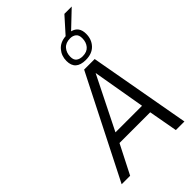

<svg xmlns="http://www.w3.org/2000/svg" viewBox="-319 -1207 1313 1313"><g transform="rotate(-45 338.0 -550.5)"><path d="M364 -863Q364 -912 394.5 -947.5Q425 -983 480 -987L582 -1101H653L530 -984Q591 -969 591 -899Q591 -845 557.5 -809.5Q524 -774 463 -774Q364 -774 364 -863ZM403 -864Q403 -833 420.5 -820Q438 -807 466 -807Q508 -807 529.5 -832.5Q551 -858 551 -897Q551 -928 534 -941.5Q517 -955 491 -955Q448 -955 425.5 -929Q403 -903 403 -864ZM510 -736 642 0H559L521 -210H224L117 0H35L408 -736ZM513 -281 447 -664 256 -281Z"/></g></svg>

Font: Exo
Style: Italic
Weight: 400
Italic angle: -9°
Designer: Natanael Gama
Foundry: Natanael Gama
Version: Version 1.500; ttfautohint (v1.6)